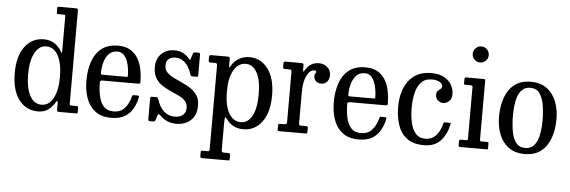

<svg xmlns="http://www.w3.org/2000/svg" viewBox="-59 -980 4249 1430"><g transform="rotate(5 2066.0 -265.0)"><path d="M43.5 -260Q43.5 -387.5 97 -458.2Q150.5 -529 238 -529Q286 -529 319.5 -506.2Q353 -483.5 372.5 -447.5Q377.5 -438 379.5 -439.8Q381.5 -441.5 381.5 -461.5V-711.5Q381.5 -721.5 378.5 -723.2Q375.5 -725 365.5 -725H325.5Q316.5 -725 316.5 -737.5V-770.5Q316.5 -780 328 -780H452Q461 -780 466.2 -777.5Q471.5 -775 471.5 -765V-71Q471.5 -60 474.5 -57.5Q477.5 -55 489 -55H520.5Q529.5 -55 533 -53.2Q536.5 -51.5 536.5 -42V-14.5Q536.5 -5 534.5 -2.5Q532.5 0 523.5 0H398.5Q387.5 0 384.5 -3.5Q381.5 -7 381.5 -18V-63.5Q381.5 -76.5 378 -79.5Q374.5 -82.5 368.5 -71.5Q347 -35 317 -12.5Q287 10 240.5 10Q151 10 97.2 -61.2Q43.5 -132.5 43.5 -260ZM143.5 -260Q143.5 -159.5 174.5 -100.8Q205.5 -42 261 -42Q318 -42 349.8 -100.8Q381.5 -159.5 381.5 -260Q381.5 -360.5 349.8 -419.2Q318 -478 261 -478Q207 -478 175.2 -419.2Q143.5 -360.5 143.5 -260Z M580 -250Q580 -330 601.8 -393.2Q623.5 -456.5 670.8 -493.2Q718 -530 793.5 -530Q850 -530 886.8 -507.2Q923.5 -484.5 944.2 -447.2Q965 -410 973.5 -365Q982 -320 982 -275.5Q982 -265.5 978.2 -263.2Q974.5 -261 964 -261H697.5Q681 -261 681 -246.5Q681 -191.5 691.2 -144Q701.5 -96.5 727.2 -67.8Q753 -39 800 -39Q855.5 -39 885.8 -75.2Q916 -111.5 928 -161Q929 -166.5 931.5 -169.8Q934 -173 941.5 -173H970.5Q982 -173 980.5 -162.5Q971.5 -115.5 950 -76.2Q928.5 -37 889.2 -13.5Q850 10 788 10Q712.5 10 666.8 -25.8Q621 -61.5 600.5 -120.8Q580 -180 580 -250ZM697 -304H870.5Q880 -304 882.5 -305.5Q885 -307 885 -312Q885 -337 880.8 -366.8Q876.5 -396.5 866.2 -423.8Q856 -451 838 -468.5Q820 -486 792.5 -486Q752.5 -486 728.2 -460Q704 -434 693.5 -395Q683 -356 683 -316.5Q683 -309 685.5 -306.5Q688 -304 697 -304Z M1347.5 -364.5Q1310.5 -478.5 1225 -478.5Q1194.5 -478.5 1175.8 -462.5Q1157 -446.5 1157 -415Q1157 -383.5 1176.2 -363.2Q1195.5 -343 1226 -327.8Q1256.5 -312.5 1290.5 -297.5Q1324.5 -282.5 1355 -262.8Q1385.5 -243 1405 -213Q1424.5 -183 1424.5 -137Q1424.5 -63 1381.2 -25.5Q1338 12 1275 12Q1233.5 12 1202.5 -3.2Q1171.5 -18.5 1150.5 -40.5Q1135.5 -56 1130 -38L1118.5 -2Q1114.5 10 1100 10H1077Q1064.5 10 1064.5 -3.5V-157.5Q1064.5 -166.5 1067 -169.8Q1069.5 -173 1078.5 -173H1109Q1117 -173 1120 -169.2Q1123 -165.5 1125 -159.5Q1163.5 -40 1258.5 -40Q1297.5 -40 1319.5 -59.2Q1341.5 -78.5 1341.5 -113Q1341.5 -145 1322.5 -165Q1303.5 -185 1273.5 -199.2Q1243.5 -213.5 1210 -228Q1176.5 -242.5 1146.5 -262.8Q1116.5 -283 1097.8 -314.5Q1079 -346 1079 -395Q1079 -458 1117.2 -495Q1155.5 -532 1214 -532Q1253 -532 1281 -516.5Q1309 -501 1325 -480.5Q1332 -471.5 1334.2 -470Q1336.5 -468.5 1340.5 -482L1353 -519Q1355 -526 1358.2 -528Q1361.5 -530 1371 -530H1393.5Q1406.5 -530 1406.5 -516V-362.5Q1406.5 -354.5 1403.5 -352.2Q1400.5 -350 1392 -350H1364Q1353.5 -350 1351.5 -353.5Q1349.5 -357 1347.5 -364.5Z M1474.5 -485V-504Q1474.5 -515 1478.8 -517.5Q1483 -520 1493 -520H1611Q1622.5 -520 1626 -517.2Q1629.5 -514.5 1629.5 -503V-461Q1629.5 -442.5 1631.8 -441Q1634 -439.5 1638.5 -448Q1659 -486.5 1694.8 -508.2Q1730.5 -530 1775.5 -530Q1861 -530 1914.2 -458.8Q1967.5 -387.5 1967.5 -260Q1967.5 -132.5 1914.2 -61.8Q1861 9 1775.5 9Q1732.5 9 1701.5 -7.8Q1670.5 -24.5 1649.5 -54Q1637.5 -70 1633.5 -67Q1629.5 -64 1629.5 -24V172Q1629.5 187.5 1633.2 191.2Q1637 195 1650.5 195H1677Q1688 195 1691.2 198.5Q1694.5 202 1694.5 214V234.5Q1694.5 245.5 1692 247.8Q1689.5 250 1679 250H1490Q1479.5 250 1477 245.8Q1474.5 241.5 1474.5 232V212Q1474.5 202 1476.5 198.5Q1478.5 195 1488 195H1522.5Q1534.5 195 1537 190.5Q1539.5 186 1539.5 172V-446Q1539.5 -459 1535 -462Q1530.5 -465 1522 -465H1487Q1478.5 -465 1476.5 -469.5Q1474.5 -474 1474.5 -485ZM1629.5 -260Q1629.5 -156 1662.5 -99Q1695.5 -42 1752.5 -42Q1806 -42 1836.8 -99Q1867.5 -156 1867.5 -260Q1867.5 -364.5 1836.8 -421.2Q1806 -478 1752.5 -478Q1697 -478 1663.2 -421.2Q1629.5 -364.5 1629.5 -260Z M2096 -446Q2096 -458 2092.8 -461.5Q2089.5 -465 2078 -465H2046Q2035 -465 2033 -469Q2031 -473 2031 -484V-502.5Q2031 -513 2033.8 -516.5Q2036.5 -520 2047 -520H2163Q2171.5 -520 2176.2 -517.8Q2181 -515.5 2181 -506V-471Q2181 -458.5 2183.5 -457.8Q2186 -457 2193.5 -469Q2210.5 -497.5 2235.2 -513.8Q2260 -530 2296 -530Q2330.5 -530 2357.2 -507.8Q2384 -485.5 2384 -447.5Q2384 -418 2367.2 -399Q2350.5 -380 2324.5 -380Q2299 -380 2283.8 -394.8Q2268.5 -409.5 2268.5 -431Q2268.5 -446 2274.2 -451.8Q2280 -457.5 2280 -463Q2280 -473.5 2262.5 -473.5Q2232 -473.5 2209 -428.2Q2186 -383 2186 -305.5V-75.5Q2186 -64 2188 -59.5Q2190 -55 2202 -55H2240.5Q2249.5 -55 2251.5 -51.2Q2253.5 -47.5 2253.5 -38V-15.5Q2253.5 -6.5 2251.2 -3.2Q2249 0 2240.5 0H2045Q2038 0 2034.5 -1.5Q2031 -3 2031 -9.5V-41Q2031 -55 2045 -55H2075.5Q2086.5 -55 2091.2 -58.2Q2096 -61.5 2096 -72.5Z M2429.5 -250Q2429.5 -330 2451.2 -393.2Q2473 -456.5 2520.2 -493.2Q2567.5 -530 2643 -530Q2699.5 -530 2736.2 -507.2Q2773 -484.5 2793.8 -447.2Q2814.5 -410 2823 -365Q2831.5 -320 2831.5 -275.5Q2831.5 -265.5 2827.8 -263.2Q2824 -261 2813.5 -261H2547Q2530.5 -261 2530.5 -246.5Q2530.5 -191.5 2540.8 -144Q2551 -96.5 2576.8 -67.8Q2602.5 -39 2649.5 -39Q2705 -39 2735.2 -75.2Q2765.5 -111.5 2777.5 -161Q2778.5 -166.5 2781 -169.8Q2783.5 -173 2791 -173H2820Q2831.5 -173 2830 -162.5Q2821 -115.5 2799.5 -76.2Q2778 -37 2738.8 -13.5Q2699.5 10 2637.5 10Q2562 10 2516.2 -25.8Q2470.5 -61.5 2450 -120.8Q2429.5 -180 2429.5 -250ZM2546.5 -304H2720Q2729.5 -304 2732 -305.5Q2734.5 -307 2734.5 -312Q2734.5 -337 2730.2 -366.8Q2726 -396.5 2715.8 -423.8Q2705.5 -451 2687.5 -468.5Q2669.5 -486 2642 -486Q2602 -486 2577.8 -460Q2553.5 -434 2543 -395Q2532.5 -356 2532.5 -316.5Q2532.5 -309 2535 -306.5Q2537.5 -304 2546.5 -304Z M2910 -260Q2910 -335 2934 -396.2Q2958 -457.5 3008.2 -493.8Q3058.5 -530 3136.5 -530Q3192.5 -530 3229.8 -510Q3267 -490 3286 -457.2Q3305 -424.5 3305 -386Q3305 -350 3283.8 -332.5Q3262.5 -315 3241 -315Q3220.5 -315 3202.2 -330.2Q3184 -345.5 3184 -373Q3184 -392.5 3193.8 -402Q3203.5 -411.5 3213.5 -418.5Q3223.5 -425.5 3223.5 -437Q3223.5 -457.5 3201 -470.2Q3178.5 -483 3144 -483Q3092 -483 3063 -451Q3034 -419 3022.5 -368Q3011 -317 3011 -260Q3011 -203 3021.5 -152.5Q3032 -102 3058.2 -70.5Q3084.5 -39 3131.5 -39Q3181.5 -39 3212.8 -74.2Q3244 -109.5 3256 -163.5Q3258 -173 3270 -173H3301Q3308.5 -173 3310 -171.5Q3311.5 -170 3310.5 -164Q3295.5 -89.5 3251.5 -39.8Q3207.5 10 3127 10Q3045 10 2997.5 -26.2Q2950 -62.5 2930 -123.8Q2910 -185 2910 -260Z M3429 -700Q3429 -725 3446.8 -742.5Q3464.5 -760 3489 -760Q3514 -760 3531.5 -742.5Q3549 -725 3549 -700Q3549 -675.5 3531.5 -657.8Q3514 -640 3489 -640Q3464.5 -640 3446.8 -657.8Q3429 -675.5 3429 -700ZM3437 -465H3394.5Q3387 -465 3385.5 -467.2Q3384 -469.5 3384 -477V-507Q3384 -520 3396 -520H3529.5Q3539 -520 3539 -509.5V-67Q3539 -55 3549.5 -55H3592Q3599 -55 3601.5 -53.5Q3604 -52 3604 -45V-12Q3604 -5 3602.8 -2.5Q3601.5 0 3594.5 0H3399.5Q3391 0 3387.5 -2Q3384 -4 3384 -12V-40Q3384 -50 3387.8 -52.5Q3391.5 -55 3400.5 -55H3437.5Q3446 -55 3447.5 -58Q3449 -61 3449 -69V-453Q3449 -465 3437 -465Z M3665 -250Q3665 -330 3687.5 -393.2Q3710 -456.5 3757.2 -493.2Q3804.5 -530 3879 -530Q3953 -530 4000.2 -494.2Q4047.5 -458.5 4070.2 -399.2Q4093 -340 4093 -270Q4093 -190 4070.2 -126.8Q4047.5 -63.5 4000.2 -26.8Q3953 10 3879 10Q3804.5 10 3757.2 -25.8Q3710 -61.5 3687.5 -120.8Q3665 -180 3665 -250ZM3767.5 -270Q3767.5 -208 3776.2 -154.5Q3785 -101 3809 -68Q3833 -35 3879 -35Q3913 -35 3935 -53.8Q3957 -72.5 3969 -103.5Q3981 -134.5 3985.8 -172.8Q3990.5 -211 3990.5 -250Q3990.5 -312 3981.5 -365.5Q3972.5 -419 3948.5 -452Q3924.5 -485 3879 -485Q3844.5 -485 3822.5 -466.2Q3800.5 -447.5 3788.5 -416.5Q3776.5 -385.5 3772 -347.2Q3767.5 -309 3767.5 -270Z"/></g></svg>

Font: Besley* Narrow
Style: Regular
Weight: 400
Width: 4
Designer: Owen Earl
Foundry: indestructible type*
Version: Version 3.000; ttfautohint (v1.8.3)